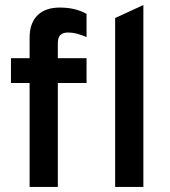

<svg xmlns="http://www.w3.org/2000/svg" viewBox="-20 -742 674 762"><path d="M97.5 0V-412.5H23.5V-511H97.5V-592Q97.5 -650 128.5 -681Q159.5 -712 217.5 -712Q248 -712 273.8 -706Q299.5 -700 323.5 -687V-595Q302.5 -604 284.8 -608.5Q267 -613 250.5 -613Q229.5 -613 219.5 -603Q209.5 -593 209.5 -570.5V-511H323.5V-412.5H209.5V0ZM437 0V-670.5L549 -722V0Z"/></svg>

Font: Overpass SemiBold
Style: Regular
Weight: 600
Designer: Delve Withrington, Dave Bailey, Thomas Jockin
Foundry: Delve Fonts LLC
Version: Version 4.000